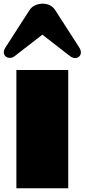

<svg xmlns="http://www.w3.org/2000/svg" viewBox="-39 -1009 453 1029"><path d="M0 0ZM-9.8 -754.4 118.7 -954.1Q129.4 -971.2 148.4 -980.2Q167.5 -989.3 188.5 -989.3Q234.4 -989.3 257.3 -954.1L385.7 -754.4Q394.5 -740.2 394.5 -728.5Q394.5 -715.3 385.7 -706.5Q377 -697.8 363.8 -697.8Q349.6 -697.8 335.9 -708.5L188 -823.2L40 -708.5Q27.3 -698.7 13.7 -698.7Q0 -698.7 -9.3 -707.3Q-18.6 -715.8 -18.6 -729Q-18.6 -740.2 -9.8 -754.4ZM326.7 0H48.8V-633.8H326.7Z"/></svg>

Font: Coda
Style: Heavy
Weight: 800
Version: Version 2.000; ttfautohint (v0.8) -r 50 -G 200 -x